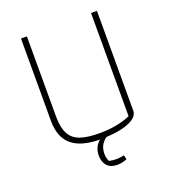

<svg xmlns="http://www.w3.org/2000/svg" viewBox="-140 -712 865 976"><g transform="rotate(-20 292.5 -224.5)"><path d="M254 86Q254 38 288 10Q186 9 136 -33.5Q86 -76 86 -165V-610H118V-176Q118 -116 136.5 -82Q155 -48 194 -34.5Q233 -21 298 -21Q394 -21 465 -52V-610H497V-70Q497 -37 450 -16Q403 5 323 9Q302 25 293 43.5Q284 62 284 87Q284 111 294 128Q314 132 334 132Q350 132 375 127L380 150Q356 161 327 161Q292 161 273 140.5Q254 120 254 86Z"/></g></svg>

Font: Athiti ExtraLight
Style: Regular
Weight: 250
Version: Version 1.032